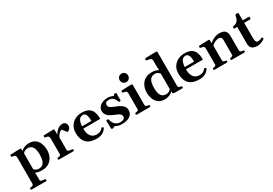

<svg xmlns="http://www.w3.org/2000/svg" viewBox="47 -1898 4615 3245"><g transform="rotate(-30 2354.0 -275.0)"><path d="M29.3 208Q21.5 208 17.1 200.7Q12.7 193.4 12.7 188Q12.7 176.8 16.4 173.8Q20 170.9 30.3 169.9Q42.5 168.5 56.2 165.5Q69.8 162.6 79.8 153.1Q89.8 143.6 89.8 122.6V-379.9Q89.8 -410.2 76.7 -421.1Q63.5 -432.1 46.4 -434.1Q29.3 -436 17.1 -439.5Q12.2 -441.9 8.8 -445.8Q5.4 -449.7 5.4 -459Q5.4 -464.8 8.3 -472.7Q11.2 -480.5 17.1 -481Q78.6 -483.9 129.9 -485.1Q181.2 -486.3 206.5 -486.8Q210.4 -486.8 215.3 -482.9Q220.2 -479 221.2 -467.3V-430.2Q246.6 -462.4 290.3 -478.8Q334 -495.1 374 -495.1Q453.6 -495.1 501 -459Q548.3 -422.9 569.3 -364.7Q590.3 -306.6 590.3 -240.7Q590.3 -175.3 564.2 -116.9Q538.1 -58.6 484.9 -22.2Q431.6 14.2 349.6 14.2Q316.4 14.2 283 9Q249.5 3.9 219.7 -9.3L223.6 33.7V138.7Q223.6 149.4 237.3 155.8Q251 162.1 271.2 165.3Q291.5 168.5 310.5 169.9Q326.7 171.9 326.7 188Q326.7 193.4 322.5 200.7Q318.4 208 310.1 208ZM311 -35.6Q362.8 -35.6 391.6 -61.8Q420.4 -87.9 432.1 -134.3Q443.8 -180.7 443.8 -240.7Q443.8 -295.9 432.4 -338.9Q420.9 -381.8 392.8 -406.7Q364.7 -431.6 315.9 -431.6Q292.5 -431.6 264.9 -419.4Q237.3 -407.2 223.6 -384.8V-79.1Q232.4 -62.5 258.1 -49.1Q283.7 -35.6 311 -35.6Z M683.6 0Q675.3 0 671.1 -7.3Q667 -14.6 667 -20Q667 -36.1 683.1 -38.1Q703.1 -40 721.4 -45.9Q739.7 -51.8 739.7 -65.9V-379.9Q739.7 -410.2 727.1 -421.4Q714.4 -432.6 697.3 -435.1Q680.2 -437.5 667 -440.9Q662.1 -443.4 658.7 -447.3Q655.3 -451.2 655.3 -460.4Q655.3 -466.3 658.4 -473.9Q661.6 -481.4 667 -481.9Q730.5 -484.9 779.1 -486.1Q827.6 -487.3 854.5 -487.8Q858.4 -487.8 863.3 -483.9Q868.2 -480 869.1 -468.3V-377.9Q883.3 -406.2 907 -433.1Q930.7 -460 961.7 -477.5Q992.7 -495.1 1029.3 -495.1Q1059.6 -495.1 1076.9 -482.9Q1094.2 -470.7 1101.3 -451.9Q1108.4 -433.1 1108.4 -412.1Q1108.4 -389.2 1096.9 -371.1Q1085.4 -353 1069.3 -342.3Q1053.2 -331.5 1039.6 -331.5L976.1 -414.1Q955.6 -414.1 936 -399.4Q916.5 -384.8 900.6 -361.8Q884.8 -338.9 875 -314.5V-82Q875 -63 888.9 -54.2Q902.8 -45.4 923.1 -42.7Q943.4 -40 961.9 -38.1Q972.2 -37.1 975.8 -34.2Q979.5 -31.2 979.5 -20Q979.5 -14.6 975.3 -7.3Q971.2 0 962.9 0Z M1414.6 14.2Q1279.8 14.2 1215.6 -54.2Q1151.4 -122.6 1151.4 -244.6Q1151.4 -326.2 1187 -382.1Q1222.7 -438 1281.2 -466.6Q1339.8 -495.1 1407.7 -495.1Q1479 -495.1 1523.7 -474.6Q1568.4 -454.1 1592.3 -417Q1616.2 -379.9 1624.5 -328.1Q1627.4 -310.5 1628.4 -289.3Q1629.4 -268.1 1629.4 -247.6L1298.8 -247.1Q1298.8 -171.4 1321.3 -127.7Q1343.8 -84 1377.2 -65.4Q1410.6 -46.9 1444.3 -46.9Q1486.3 -46.9 1517.1 -60.1Q1547.9 -73.2 1568.8 -101.6Q1571.3 -104 1573.5 -106.9Q1575.7 -109.9 1580.6 -108.9L1603 -98.6Q1607.9 -96.7 1607.9 -92.8Q1607.9 -90.8 1607.2 -88.6Q1606.4 -86.4 1605 -84.5Q1581.1 -41 1534.2 -13.4Q1487.3 14.2 1414.6 14.2ZM1300.3 -291.5 1483.4 -292.5Q1483.4 -377.4 1463.6 -414.8Q1443.8 -452.1 1406.2 -452.1Q1379.4 -452.1 1356.7 -437.5Q1334 -422.9 1319.1 -387.9Q1304.2 -353 1300.3 -291.5Z M1903.8 14.2Q1863.3 14.2 1834.2 4.2Q1805.2 -5.9 1792 -11.7Q1780.3 -16.1 1772.5 -16.1Q1761.2 -16.1 1756.8 -12Q1752.4 -7.8 1747.8 -3.7Q1743.2 0.5 1731.4 0.5Q1722.2 0.5 1715.1 -3.7Q1708 -7.8 1708 -14.6Q1708 -23.4 1707.3 -42.7Q1706.5 -62 1705.6 -84.7Q1704.6 -107.4 1703.9 -127.4Q1703.1 -147.5 1703.1 -157.7Q1703.1 -168.9 1710.2 -173.8Q1717.3 -178.7 1725.6 -178.7Q1743.2 -178.7 1746.1 -168Q1749 -157.2 1754.2 -142.3Q1759.3 -127.4 1772.9 -99.6Q1781.7 -83.5 1798.6 -66.7Q1815.4 -49.8 1840.6 -38.6Q1865.7 -27.3 1897.9 -27.3Q1939 -27.3 1964.1 -42.5Q1989.3 -57.6 1989.3 -87.4Q1989.3 -111.8 1974.4 -129.2Q1959.5 -146.5 1928.5 -162.1Q1897.5 -177.7 1849.6 -195.8Q1817.9 -209 1787.4 -228.3Q1756.8 -247.6 1736.6 -277.3Q1716.3 -307.1 1716.3 -350.1Q1716.3 -393.1 1743.2 -425.8Q1770 -458.5 1814 -476.8Q1857.9 -495.1 1909.7 -495.1Q1956.1 -495.1 1983.4 -483.2Q2010.7 -471.2 2022 -471.2Q2032.7 -471.2 2034.4 -476.6Q2036.1 -481.9 2039.1 -487.3Q2042 -492.7 2048.1 -495.1Q2054.2 -497.6 2060.5 -497.6Q2069.8 -497.6 2077.1 -493.2Q2084.5 -488.8 2084.5 -480.5Q2084.5 -476.1 2083.7 -456.8Q2083 -437.5 2083 -415Q2083 -397.9 2084.5 -383.5Q2085.9 -369.1 2085.9 -359.4Q2085.9 -346.2 2079.1 -340.8Q2072.3 -335.4 2063.5 -335.4Q2047.4 -335.4 2044.4 -344.2Q2037.1 -364.7 2023.7 -390.1Q2010.3 -415.5 1984.6 -434.3Q1959 -453.1 1914.6 -453.1Q1895.5 -453.1 1878.2 -447.5Q1860.8 -441.9 1850.1 -429.2Q1839.4 -416.5 1839.4 -396Q1839.4 -362.3 1868.7 -341.6Q1897.9 -320.8 1951.2 -300.8Q1994.6 -284.7 2033.4 -263.7Q2072.3 -242.7 2096.4 -212.2Q2120.6 -181.6 2120.6 -136.7Q2120.6 -64.9 2064.5 -25.4Q2008.3 14.2 1903.8 14.2Z M2202.1 0Q2193.8 0 2189.7 -7.3Q2185.5 -14.6 2185.5 -20Q2185.5 -36.6 2201.7 -38.1Q2219.7 -40 2238.8 -45.9Q2257.8 -51.8 2257.8 -65.9L2258.3 -379.9Q2258.3 -410.2 2245.6 -421.1Q2232.9 -432.1 2215.8 -434.1Q2198.7 -436 2185.5 -439.5Q2180.7 -441.9 2177.2 -445.8Q2173.8 -449.7 2173.8 -459Q2173.8 -464.8 2176.8 -472.4Q2179.7 -480 2185.5 -480.5Q2249 -484.4 2300.3 -485.6Q2351.6 -486.8 2378.9 -486.8Q2382.8 -486.8 2387.9 -482.9Q2393.1 -479 2393.6 -467.3V-82Q2393.6 -62.5 2403.6 -53.7Q2413.6 -44.9 2427.5 -42.2Q2441.4 -39.6 2453.1 -38.1Q2463.4 -37.1 2467 -34.2Q2470.7 -31.2 2470.7 -20Q2470.7 -14.6 2466.6 -7.3Q2462.4 0 2454.1 0ZM2323.2 -564.9Q2288.6 -564.9 2264.9 -588.4Q2241.2 -611.8 2241.2 -647.9Q2241.2 -684.1 2264.9 -707.5Q2288.6 -731 2323.2 -731Q2357.4 -731 2381.3 -707.5Q2405.3 -684.1 2405.3 -647.9Q2405.3 -611.8 2381.3 -588.4Q2357.4 -564.9 2323.2 -564.9Z M2748.5 14.2Q2669.4 14.2 2621.8 -22Q2574.2 -58.1 2553.2 -116.2Q2532.2 -174.3 2532.2 -240.2Q2532.2 -306.2 2558.3 -364.3Q2584.5 -422.4 2637.7 -458.7Q2690.9 -495.1 2772.9 -495.1Q2812.5 -495.1 2843.5 -488.3Q2874.5 -481.4 2904.3 -460.9L2899.4 -539.6V-650.4Q2899.4 -669.4 2891.1 -680.9Q2882.8 -692.4 2868.7 -698.2Q2854.5 -704.1 2837.4 -706.8Q2820.3 -709.5 2803.2 -711.4Q2798.3 -713.9 2794.9 -717.8Q2791.5 -721.7 2791.5 -731Q2791.5 -736.8 2794.7 -744.4Q2797.9 -752 2803.2 -752.4Q2845.2 -755.4 2888.2 -756.3Q2931.2 -757.3 2966.3 -757.6Q3001.5 -757.8 3019 -757.8Q3022.9 -757.8 3028.3 -753.7Q3033.7 -749.5 3033.7 -737.8V-85.4Q3033.7 -54.2 3052 -47.1Q3070.3 -40 3088.4 -38.1Q3098.6 -37.1 3102.3 -34.2Q3106 -31.2 3106 -20Q3106 -14.6 3101.8 -7.3Q3097.7 0 3089.4 0H2939.5Q2910.6 0 2906.2 -12.9Q2901.9 -25.9 2902.3 -51.3Q2877.4 -19 2833 -2.4Q2788.6 14.2 2748.5 14.2ZM2806.6 -49.3Q2830.6 -49.3 2858.2 -62.3Q2885.7 -75.2 2899.4 -97.2V-393.1Q2891.1 -413.6 2865.5 -429.4Q2839.8 -445.3 2811.5 -445.3Q2759.8 -445.3 2730.7 -419.2Q2701.7 -393.1 2689.9 -346.7Q2678.2 -300.3 2678.2 -240.2Q2678.2 -185.5 2689.9 -142.3Q2701.7 -99.1 2729.7 -74.2Q2757.8 -49.3 2806.6 -49.3Z M3418.9 14.2Q3284.2 14.2 3220 -54.2Q3155.8 -122.6 3155.8 -244.6Q3155.8 -326.2 3191.4 -382.1Q3227.1 -438 3285.6 -466.6Q3344.2 -495.1 3412.1 -495.1Q3483.4 -495.1 3528.1 -474.6Q3572.8 -454.1 3596.7 -417Q3620.6 -379.9 3628.9 -328.1Q3631.8 -310.5 3632.8 -289.3Q3633.8 -268.1 3633.8 -247.6L3303.2 -247.1Q3303.2 -171.4 3325.7 -127.7Q3348.1 -84 3381.6 -65.4Q3415 -46.9 3448.7 -46.9Q3490.7 -46.9 3521.5 -60.1Q3552.2 -73.2 3573.2 -101.6Q3575.7 -104 3577.9 -106.9Q3580.1 -109.9 3585 -108.9L3607.4 -98.6Q3612.3 -96.7 3612.3 -92.8Q3612.3 -90.8 3611.6 -88.6Q3610.8 -86.4 3609.4 -84.5Q3585.4 -41 3538.6 -13.4Q3491.7 14.2 3418.9 14.2ZM3304.7 -291.5 3487.8 -292.5Q3487.8 -377.4 3468 -414.8Q3448.2 -452.1 3410.6 -452.1Q3383.8 -452.1 3361.1 -437.5Q3338.4 -422.9 3323.5 -387.9Q3308.6 -353 3304.7 -291.5Z M3717.8 0Q3709.5 0 3705.3 -7.3Q3701.2 -14.6 3701.2 -20Q3701.2 -36.1 3717.3 -38.1Q3735.4 -40.5 3752.9 -46.9Q3770.5 -53.2 3770.5 -69.3V-379.9Q3770.5 -410.2 3757.3 -421.1Q3744.1 -432.1 3727.1 -434.1Q3710 -436 3697.8 -439.5Q3692.9 -441.9 3689.5 -445.8Q3686 -449.7 3686 -459Q3686 -464.8 3689 -472.7Q3691.9 -480.5 3697.8 -481Q3759.3 -484.4 3809.6 -485.6Q3859.9 -486.8 3885.3 -486.8Q3889.2 -486.8 3894 -482.9Q3898.9 -479 3899.9 -467.3V-412.6Q3909.2 -422.9 3938 -442.6Q3966.8 -462.4 4007.3 -478.8Q4047.9 -495.1 4092.3 -495.1Q4130.9 -495.1 4163.8 -484.6Q4196.8 -474.1 4217 -444.3Q4237.3 -414.6 4237.3 -356.9V-85.4Q4237.3 -62 4248 -52.7Q4258.8 -43.5 4273.7 -41.7Q4288.6 -40 4300.8 -38.1Q4309.1 -37.1 4313 -33.9Q4316.9 -30.8 4316.9 -20Q4316.9 -14.6 4312.7 -7.3Q4308.6 0 4300.3 0H4054.2Q4045.9 0 4041.7 -7.3Q4037.6 -14.6 4037.6 -20Q4037.6 -27.8 4040.5 -32.5Q4043.5 -37.1 4052.7 -38.1Q4068.4 -39.6 4084.7 -47.6Q4101.1 -55.7 4101.1 -69.3V-359.9Q4101.1 -370.6 4098.4 -386.2Q4095.7 -401.9 4083.3 -413.8Q4070.8 -425.8 4041.5 -425.8Q4014.2 -425.8 3987.3 -415.8Q3960.4 -405.8 3939 -391.6Q3917.5 -377.4 3904.8 -364.7V-85.4Q3904.8 -54.2 3921.9 -47.1Q3939 -40 3957 -38.1Q3967.3 -37.1 3970.9 -34.2Q3974.6 -31.2 3974.6 -20Q3974.6 -14.6 3970.5 -7.3Q3966.3 0 3958 0Z M4556.6 14.6Q4514.6 14.6 4481.9 3.7Q4449.2 -7.3 4430.7 -34.4Q4412.1 -61.5 4412.1 -108.9V-435.5H4358.4Q4353 -436 4349.9 -442.9Q4346.7 -449.7 4346.7 -455.6Q4346.7 -474.6 4359.4 -477.5Q4397.9 -483.9 4421.6 -498Q4445.3 -512.2 4460.2 -541Q4475.1 -569.8 4485.8 -619.1Q4487.8 -627 4494.9 -631.3Q4502 -635.7 4518.6 -635.7Q4536.1 -635.7 4542.2 -631.8Q4548.3 -627.9 4548.3 -620.6V-485.4H4667.5Q4673.3 -484.9 4676.3 -479.7Q4679.2 -474.6 4679.2 -468.8Q4679.2 -454.6 4674.8 -445.3Q4670.4 -436 4665 -436H4548.3V-149.9Q4548.3 -108.4 4554 -86.7Q4559.6 -64.9 4570.3 -56.9Q4581.1 -48.8 4596.7 -48.8Q4618.7 -48.8 4639.9 -55.2Q4661.1 -61.5 4679.2 -71.8Q4685.5 -75.7 4690.7 -68.4Q4695.8 -61 4697.5 -51.8Q4699.2 -42.5 4695.8 -40Q4684.6 -27.8 4660.4 -15.4Q4636.2 -2.9 4608.4 5.9Q4580.6 14.6 4556.6 14.6Z"/></g></svg>

Font: Gelasio SemiBold
Style: Regular
Weight: 600
Designer: Eben Sorkin
Foundry: Eben Sorkin
Version: Version 1.008